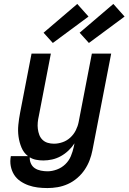

<svg xmlns="http://www.w3.org/2000/svg" viewBox="-20 -942 652 974"><path d="M221 12Q195 12 171 9Q147 6 124.5 -2Q102 -10 82.5 -23.5Q63 -37 51 -56.5Q39 -76 34.5 -100Q30 -124 35 -150H122Q100 -167 89 -193.5Q78 -220 74 -249Q70 -278 73 -308.5Q76 -339 82 -370L140 -670H238L177 -354Q173 -337 171.5 -320.5Q170 -304 172 -288Q174 -272 179.5 -257.5Q185 -243 196 -232.5Q207 -222 222 -217.5Q237 -213 254 -213Q275 -213 297 -220.5Q319 -228 336.5 -244Q354 -260 364.5 -281Q375 -302 379 -323L446 -670H544L449 -180Q444 -154 434.5 -129Q425 -104 409.5 -81Q394 -58 372 -39Q350 -20 324.5 -8.5Q299 3 272.5 7.5Q246 12 221 12ZM221 -73Q244 -73 268.5 -82Q293 -91 311.5 -109Q330 -127 339.5 -150Q349 -173 354 -196L358 -215Q345 -195 327 -178Q309 -161 288 -149.5Q267 -138 244.5 -133Q222 -128 200 -128Q181 -128 163 -131.5Q145 -135 131 -144Q130 -127 137 -112Q144 -97 157 -88.5Q170 -80 187 -76.5Q204 -73 221 -73ZM431 -724 384 -776 555 -922 612 -858ZM248 -724 201 -776 372 -922 429 -858Z"/></svg>

Font: Lode Dark Term
Style: Bold Italic
Weight: 700
Italic angle: -11°
Monospace: yes
Designer: Belleve Invis
Foundry: Belleve Invis
Version: Version 29.2.0